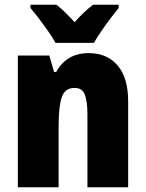

<svg xmlns="http://www.w3.org/2000/svg" viewBox="-20 -786 611 806"><path d="M353 -563Q429 -563 473.5 -511.5Q518 -460 518 -360V0H347V-306Q347 -361 336 -389Q325 -417 293 -417Q253 -417 239.5 -378.5Q226 -340 226 -250V0H55V-553H187L207 -484H216Q259 -563 353 -563ZM213 -606Q203 -625 183.5 -653Q164 -681 143.5 -708Q123 -735 108 -752V-766H217Q235 -752 253 -734.5Q271 -717 293 -693Q315 -717 334 -735Q353 -753 371 -766H478V-752Q463 -734 443 -707.5Q423 -681 404.5 -654Q386 -627 374 -606Z"/></svg>

Font: Noto Sans Telugu Condensed Black
Style: Regular
Weight: 900
Width: 3
Designer: Jelle Bosma - Monotype Design Team
Foundry: Monotype Imaging Inc.
Version: Version 2.005; ttfautohint (v1.8.4.7-5d5b)